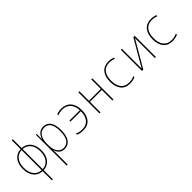

<svg xmlns="http://www.w3.org/2000/svg" viewBox="161 -1954 3387 3387"><g transform="rotate(-45 1855.0 -260.0)"><path d="M252 240V11Q186 9 136.5 -25Q87 -59 59.5 -120Q32 -181 32 -264Q32 -347 59.5 -407.5Q87 -468 136.5 -502Q186 -536 252 -538V-760H278V-538Q344 -536 393.5 -502Q443 -468 470.5 -407.5Q498 -347 498 -264Q498 -181 470.5 -120.5Q443 -60 393.5 -25.5Q344 9 278 11V240ZM472 -264Q472 -378 418.5 -444Q365 -510 278 -514V-13Q365 -17 418.5 -83.5Q472 -150 472 -264ZM58 -264Q58 -150 111.5 -83.5Q165 -17 252 -13V-514Q165 -510 111.5 -444Q58 -378 58 -264Z M621 240V-528H642L643 -402H646Q656 -436 677 -467.5Q698 -499 731.5 -518.5Q765 -538 814 -538Q904 -538 950.5 -470Q997 -402 997 -270Q997 -131 946 -60Q895 11 806 11Q760 11 728 -7Q696 -25 676.5 -53.5Q657 -82 648 -114H645Q647 -89 647 -60.5Q647 -32 647 -3V240ZM806 -14Q881 -14 926 -75.5Q971 -137 971 -271Q971 -513 813 -513Q733 -513 690 -448Q647 -383 647 -275V-247Q647 -133 691 -73.5Q735 -14 806 -14Z M1269 11Q1233 11 1200 5Q1167 -1 1135 -16V-43Q1171 -27 1201.5 -20.5Q1232 -14 1267 -14Q1370 -14 1423 -79.5Q1476 -145 1476 -260H1216V-285H1476Q1471 -394 1414.5 -453.5Q1358 -513 1262 -513Q1201 -513 1150 -489L1142 -514Q1198 -538 1261 -538Q1373 -538 1438.5 -465.5Q1504 -393 1504 -263Q1504 -135 1444 -62Q1384 11 1269 11Z M1681 0V-528H1707V-289H2003V-528H2029V0H2003V-264H1707V0Z M2436 11Q2325 11 2266 -62Q2207 -135 2207 -263Q2207 -393 2268 -465.5Q2329 -538 2442 -538Q2504 -538 2560 -514L2552 -489Q2501 -513 2441 -513Q2339 -513 2286.5 -447.5Q2234 -382 2234 -263Q2234 -145 2286 -79.5Q2338 -14 2438 -14Q2473 -14 2503 -20.5Q2533 -27 2570 -43V-16Q2537 -2 2505 4.5Q2473 11 2436 11Z M2741 0V-528H2767V-114Q2767 -90 2766.5 -72.5Q2766 -55 2766 -33L3054 -528H3089V0H3063V-414Q3063 -437 3063 -455.5Q3063 -474 3064 -498L2774 0Z M3496 11Q3385 11 3326 -62Q3267 -135 3267 -263Q3267 -393 3328 -465.5Q3389 -538 3502 -538Q3564 -538 3620 -514L3612 -489Q3561 -513 3501 -513Q3399 -513 3346.5 -447.5Q3294 -382 3294 -263Q3294 -145 3346 -79.5Q3398 -14 3498 -14Q3533 -14 3563 -20.5Q3593 -27 3630 -43V-16Q3597 -2 3565 4.5Q3533 11 3496 11Z"/></g></svg>

Font: Noto Sans Mono Condensed Thin
Style: Regular
Weight: 100
Width: 3
Designer: Monotype Design Team
Foundry: Monotype Imaging Inc.
Version: Version 2.014; ttfautohint (v1.8.4.7-5d5b)